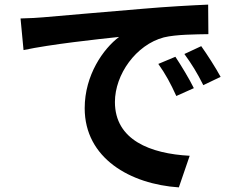

<svg xmlns="http://www.w3.org/2000/svg" viewBox="-20 -766 1040 832"><path d="M69 -686 82 -549C198 -574 402 -596 496 -606C428 -555 347 -441 347 -297C347 -80 545 32 755 46L802 -91C632 -100 478 -159 478 -324C478 -443 569 -572 690 -604C743 -617 829 -617 883 -618L882 -746C811 -743 702 -737 599 -728C416 -713 251 -698 167 -691C148 -689 109 -687 69 -686ZM740 -520 666 -489C698 -444 719 -405 744 -350L820 -384C801 -423 764 -484 740 -520ZM852 -566 779 -532C811 -488 834 -451 861 -397L936 -433C915 -472 877 -531 852 -566Z"/></svg>

Font: Noto Sans CJK SC
Style: Bold
Weight: 700
Designer: Ryoko NISHIZUKA 西塚涼子 (kana, bopomofo & ideographs); Paul D. Hunt (Latin, Greek & Cyrillic); Sandoll Communications 산돌커뮤니
Foundry: Adobe
Version: Version 2.004;hotconv 1.0.118;makeotfexe 2.5.65603